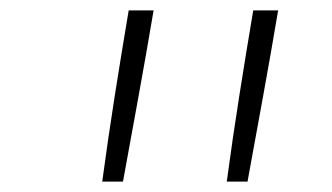

<svg xmlns="http://www.w3.org/2000/svg" viewBox="-20 -792 640 370"><path d="M177 -442Q188 -524 201 -606.5Q214 -689 228 -772H276Q262 -689 247 -606.5Q232 -524 217 -442ZM417 -442Q428 -524 441 -606.5Q454 -689 468 -772H516Q502 -689 487 -606.5Q472 -524 457 -442Z"/></svg>

Font: Iosevka Extralight Extended
Style: Italic
Weight: 200
Width: 7
Italic angle: -9°
Monospace: yes
Designer: Belleve Invis
Foundry: Belleve Invis
Version: Version 32.5.0; ttfautohint (v1.8.4)